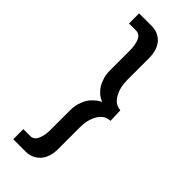

<svg xmlns="http://www.w3.org/2000/svg" viewBox="-265 -743 879 879"><g transform="rotate(45 174.0 -303.5)"><path d="M46.4 104V38.6H93.8Q116.7 37.1 126.5 11.2Q136.7 -12.2 136.7 -44.4V-173.8Q136.7 -206.5 147 -231Q155.8 -255.4 169.4 -270.5Q197.3 -299.8 211.9 -302.7V-304.7Q202.1 -309.6 194.3 -314.5Q182.6 -320.8 169.4 -336.4Q155.3 -351.6 147 -375.5Q136.7 -399.4 136.7 -433.6V-562Q136.7 -595.7 126.5 -620.6Q116.2 -644.5 93.3 -645.5H46.4V-710.9H128.4Q168.5 -710.9 196.8 -682.1Q222.7 -651.9 223.6 -600.1V-458.5Q223.6 -407.7 244.1 -373.5Q262.7 -339.4 299.3 -336.4L301.8 -270.5Q264.2 -268.6 244.6 -234.9Q223.6 -201.2 223.6 -149.9V-6.3Q222.7 43.5 196.8 73.7Q169.4 103 128.9 104Z"/></g></svg>

Font: Alte DIN 1451 Mittelschrift
Style: Regular
Weight: 400
Designer: Peter Wiegel
Foundry: Peter Wiegel
Version: Version 1.002 September 20, 2019